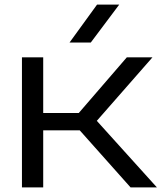

<svg xmlns="http://www.w3.org/2000/svg" viewBox="-20 -811 699 831"><path d="M167 0V-247H325L545 0H659L399 -288L640 -563H529L321 -322H167V-563H75V0ZM281 -627H373L496 -791H400Z"/></svg>

Font: Bounded Light
Style: Regular
Weight: 300
Designer: Vlad Churkin
Version: Version 3.0